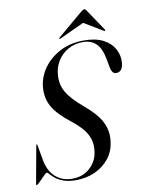

<svg xmlns="http://www.w3.org/2000/svg" viewBox="-95 -940 768 1016"><g transform="rotate(-10 288.5 -431.5)"><path d="M231 10Q190 10 163.2 0Q136.5 -10 120.8 -23Q105 -36 96.8 -46Q88.5 -56 84.5 -56Q80.5 -56 71.5 -47.5Q62.5 -39 52 -28Q41.5 -17 32.8 -8.8Q24 -0.5 21 -0.5Q17 -0.5 18 -7L54.5 -207Q56 -213 58 -213Q61 -213 61 -207.5L73.5 -138Q83.5 -68.5 120.8 -34.8Q158 -1 212 -1Q271 -1 309.5 -37.5Q348 -74 353 -127Q359 -173 338.2 -213.5Q317.5 -254 260 -299Q191.5 -352 165 -397.8Q138.5 -443.5 142.5 -499.5Q145.5 -553.5 178 -601.8Q210.5 -650 267 -680.5Q323.5 -711 398.5 -711Q461 -711 501.2 -690.2Q541.5 -669.5 560.2 -636Q579 -602.5 577 -565Q574.5 -511.5 538 -511.5Q515 -511.5 508.5 -549L500 -595.5Q489 -653 462 -678.2Q435 -703.5 392.5 -703.5Q346.5 -703.5 311.2 -683Q276 -662.5 255.2 -628.8Q234.5 -595 232 -555Q228 -504.5 251.2 -463.2Q274.5 -422 333.5 -372Q405.5 -312 428.8 -264Q452 -216 446 -166Q441 -111 410.5 -71.8Q380 -32.5 333 -11.2Q286 10 231 10ZM518 -741.5Q516 -740 512 -743L411 -803.5L280.5 -743Q274.5 -740 273 -741.5Q271 -744 275.5 -748.5L411 -863Q422.5 -873 429 -873Q435.5 -873 441.5 -863L518.5 -748.5Q521 -744 518 -741.5Z"/></g></svg>

Font: Fraunces 144pt S000
Style: Italic
Weight: 400
Italic angle: -16°
Version: Version 1.000; ttfautohint (v1.8.3)